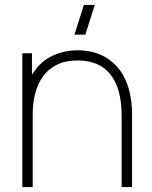

<svg xmlns="http://www.w3.org/2000/svg" viewBox="-20 -755 613 775"><path d="M324.5 -615H280.5L318.5 -735H362.5ZM471 0V-286Q471 -344 459.2 -386.2Q447.5 -428.5 424.5 -456.2Q401.5 -484 368.8 -497.5Q336 -511 294 -511Q244.5 -511 209.8 -493.8Q175 -476.5 153.5 -446.5Q132 -416.5 122 -377.5Q112 -338.5 112 -295L73 -294Q73 -386.5 103.5 -443.2Q134 -500 184.2 -526Q234.5 -552 294 -552Q335 -552 369.2 -540.5Q403.5 -529 430.2 -507.2Q457 -485.5 475.5 -454Q494 -422.5 503.5 -382.2Q513 -342 513 -294V0ZM70 0V-540H109V-430H112V0Z"/></svg>

Font: Manrope ExtraLight ExtraLight
Style: Regular
Weight: 250
Version: Version 4.501